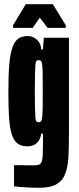

<svg xmlns="http://www.w3.org/2000/svg" viewBox="-20 -690 375 916"><path d="M165 206Q145 206 123.5 205Q102 204 82 202.5Q62 201 47 199V98Q62 98 77 98Q92 98 107 98.5Q122 99 137 99Q155 99 164.5 96Q174 93 178.5 82Q183 71 184 49Q185 27 185 -11V-52H176Q175 -37 167.5 -23Q160 -9 146 -0.5Q132 8 110 8Q81 8 63 -6Q45 -20 35.5 -51Q26 -82 23 -132Q20 -182 20 -254Q20 -334 24.5 -385Q29 -436 40 -465.5Q51 -495 68.5 -506.5Q86 -518 113 -518Q126 -518 140 -511.5Q154 -505 164.5 -491Q175 -477 177 -454H185L189 -510H309V-56Q309 9 306.5 58Q304 107 291 140Q278 173 248.5 189.5Q219 206 165 206ZM164 -107Q171 -107 175 -110.5Q179 -114 181 -129Q183 -144 183.5 -173.5Q184 -203 184 -255Q184 -308 183.5 -338Q183 -368 181 -382Q179 -397 175 -400Q171 -403 164 -403Q158 -403 154 -399.5Q150 -396 149 -382Q148 -368 147 -338Q146 -308 146 -255Q146 -202 147 -172Q148 -142 149 -128Q150 -114 154 -110.5Q158 -107 164 -107ZM42 -557V-569L103 -670H232L294 -569V-557H207L170 -606L136 -557Z"/></svg>

Font: Saira UltraCondensed Black
Style: Regular
Weight: 900
Width: 1
Designer: Hector Gatti with collaboration of the Omnibus-Type team
Foundry: Omnibus-Type
Version: Version 1.101